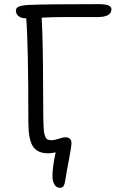

<svg xmlns="http://www.w3.org/2000/svg" viewBox="-20 -725 556 922"><path d="M268.1 176.8Q250.5 176.8 241.2 160.6Q231.9 144.5 231.9 121.1Q231.9 77.6 247.1 6.8Q225.1 11.2 211.9 11.2Q158.7 11.2 137.5 -22.9Q116.2 -57.1 116.2 -138.2Q116.2 -509.8 106 -637.2H102.1Q81.1 -637.2 68.6 -648.2Q56.2 -659.2 56.2 -673.8Q56.2 -686.5 69.3 -692.9Q82.5 -699.2 115.2 -701.2Q197.3 -705.1 449.2 -705.1Q487.8 -705.1 501.5 -698.7Q515.1 -692.4 515.1 -681.2Q515.1 -643.1 449.2 -643.1H288.1Q228.5 -643.1 180.2 -640.1Q187 -514.2 187 -290Q187 -126.5 190.9 -94.7Q195.3 -60.5 210.4 -54.2Q216.8 -51.8 228 -51.8Q240.2 -51.8 262.5 -58.8Q284.7 -65.9 293 -65.9Q323.2 -65.9 323.2 -37.1Q323.2 -20.5 310.5 44.7Q297.9 109.9 293.9 138.2Q291.5 157.2 285.9 167Q280.3 176.8 268.1 176.8Z"/></svg>

Font: Shantell Sans Normal
Style: Regular
Weight: 300
Designer: Stephen Nixon, Anya Danilova, Shantell Martin
Foundry: Arrow Type
Version: Version 1.006;[559af2be0]